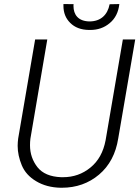

<svg xmlns="http://www.w3.org/2000/svg" viewBox="-20 -903 683 934"><path d="M513.2 -882.3C503.4 -830.1 469.2 -798.8 415.5 -798.8C414.6 -798.8 414.1 -798.8 413.6 -798.8C360.8 -800.3 337.4 -831.1 337.4 -874.5C337.4 -877 337.9 -879.9 337.9 -882.8L288.6 -883.3C288.6 -880.4 288.6 -877.4 288.6 -874.5C288.6 -841.3 299.3 -813.5 321.8 -791.5C343.8 -769.5 374 -757.8 412.6 -757.3C414.6 -757.3 417 -757.3 418.9 -757.3C455.6 -757.3 487.3 -768.1 513.7 -790.5C540.5 -812.5 556.2 -843.8 560.5 -883.3ZM577.6 -710.9 493.7 -220.7C482.9 -163.6 458.5 -119.1 419.9 -87.9C381.8 -56.6 337.4 -41 286.6 -41C283.7 -41 280.3 -41 277.3 -41C225.1 -43 186.5 -59.1 162.1 -89.8C138.2 -120.6 126 -155.8 126 -196.3C126 -206.5 126.5 -217.3 127.9 -228.5L210 -710.9H150.9L68.4 -229C66.9 -216.8 65.9 -205.1 65.9 -193.8C65.9 -162.1 72.8 -130.9 85.9 -99.1C99.1 -67.4 122.1 -41.5 155.8 -21.5C189 -1.5 228.5 9.3 274.4 10.3C276.4 10.3 278.8 10.3 280.8 10.3C351.1 10.3 411.6 -11.2 461.9 -53.7C512.2 -96.2 543.5 -155.3 555.2 -230L637.7 -710.9Z"/></svg>

Font: Roboto Light
Style: Italic
Weight: 300
Italic angle: -12°
Designer: Google
Version: Version 2.137; 2017